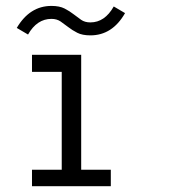

<svg xmlns="http://www.w3.org/2000/svg" viewBox="-20 -645 586 665"><path d="M363.8 0H90.8V-57.1H193.8V-396H90.8V-455.1H261.2V-57.1H363.8ZM413.1 -599.6Q369.1 -522.5 293 -522.5Q265.1 -522.5 247.6 -531.5Q230 -540.5 216.6 -551Q203.1 -561.5 189.9 -570.6Q176.8 -579.6 158.2 -579.6Q107.9 -579.6 77.1 -525.4L38.1 -548.3Q83 -624.5 158.2 -624.5Q186 -624.5 203.6 -615.5Q221.2 -606.4 234.6 -595.9Q248 -585.4 261 -576.4Q273.9 -567.4 293 -567.4Q342.8 -567.4 374 -622.6Z"/></svg>

Font: Anonymous Pro
Style: Regular
Weight: 400
Monospace: yes
Designer: Mark Simonson
Version: Version 1.002